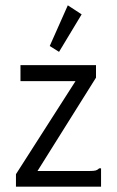

<svg xmlns="http://www.w3.org/2000/svg" viewBox="-20 -702 440 722"><path d="M40 -47 264 -397H57V-457H341V-410L121 -59H316Q333 -59 340 -61Q347 -63 353 -69H360V0H40ZM202 -507 167 -529 235 -682 287 -648Z"/></svg>

Font: Inconsolata Condensed
Style: Regular
Weight: 400
Width: 3
Monospace: yes
Designer: Raph Levien, Cyreal, Brenton Simpson
Foundry: Raph Levien, Cyreal, Google
Version: Version 3.000; ttfautohint (v1.8.2.53-6de2)